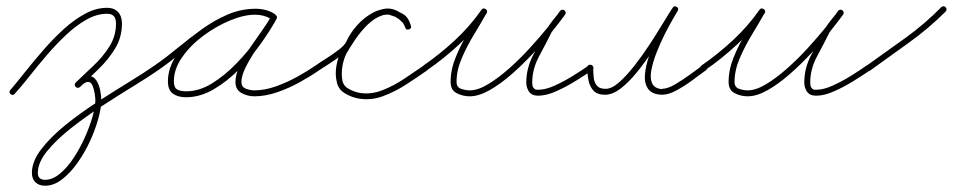

<svg xmlns="http://www.w3.org/2000/svg" viewBox="-20 -294 3047 614"><path d="M13 -6Q35 -32 62 -66Q89 -100 120 -135.5Q151 -171 184 -201Q217 -231 252 -250Q287 -269 323 -269Q345 -269 357.5 -255.5Q370 -242 370 -219Q370 -175 348.5 -139.5Q327 -104 296 -74Q265 -44 236 -16Q229 -10 222 -16Q216 -23 222 -30Q249 -56 279 -84Q309 -112 330 -145.5Q351 -179 351 -219Q351 -250 323 -250Q290 -250 257 -231.5Q224 -213 192 -183Q160 -153 130 -118Q100 -83 74 -50Q48 -17 27 6Q21 13 14 7Q7 1 13 -6ZM222 -30Q230 -37 240.5 -44Q251 -51 262 -51Q279 -51 288 -37Q297 -23 300.5 -4.5Q304 14 304 27Q304 50 294.5 85Q285 120 268 157Q251 194 228 226.5Q205 259 178.5 279.5Q152 300 124 300Q105 300 93.5 289Q82 278 82 259Q82 222 112 183Q142 144 189 106Q236 68 290 33Q344 -2 393 -32Q442 -62 475 -85Q482 -90 488 -82Q493 -75 485 -69Q455 -48 407.5 -19Q360 10 307 44.5Q254 79 207 116Q160 153 130.5 189.5Q101 226 101 259Q101 281 124 281Q148 281 171.5 261.5Q195 242 215.5 211Q236 180 251.5 145Q267 110 276 78.5Q285 47 285 27Q285 20 283 6Q281 -8 276 -20Q271 -32 262 -32Q255 -32 247.5 -26.5Q240 -21 236 -16Q229 -10 222 -16Q216 -23 222 -30Z M472 -72Q467 -79 475 -85Q511 -110 548.5 -141Q586 -172 625.5 -200.5Q665 -229 708 -247.5Q751 -266 798 -266Q814 -266 829.5 -262Q845 -258 859 -249Q866 -243 861 -236Q856 -228 848 -233Q824 -247 796 -247Q760 -247 715.5 -228.5Q671 -210 630 -179.5Q589 -149 562.5 -111Q536 -73 536 -34Q536 -14 546.5 -8Q557 -2 575 -2Q617 -2 657.5 -27Q698 -52 735 -90Q772 -128 801 -169Q830 -210 848 -243Q852 -251 861 -246Q869 -242 864 -233Q854 -214 835 -187.5Q816 -161 797 -132.5Q778 -104 765 -77.5Q752 -51 752 -32Q752 -16 766 -10.5Q780 -5 793 -5Q826 -5 861.5 -17.5Q897 -30 930.5 -48.5Q964 -67 990 -85Q997 -90 1003 -82Q1008 -75 1000 -69Q973 -50 937.5 -30.5Q902 -11 865 1.5Q828 14 793 14Q772 14 752.5 3.5Q733 -7 733 -32Q733 -56 746 -83.5Q759 -111 778 -139Q797 -167 816 -193.5Q835 -220 848 -243Q852 -251 861 -246Q869 -242 864 -233Q845 -198 814.5 -155Q784 -112 745.5 -73Q707 -34 663.5 -8.5Q620 17 575 17Q549 17 533 5.5Q517 -6 517 -34Q517 -77 545 -118.5Q573 -160 616.5 -193Q660 -226 708 -246Q756 -266 796 -266Q830 -266 858 -249Q866 -245 860 -236Q855 -228 847 -233Q837 -241 824 -244Q811 -247 798 -247Q753 -247 712 -229Q671 -211 632 -182.5Q593 -154 556.5 -123.5Q520 -93 485 -69Q478 -64 472 -72Z M990 -85Q1001 -93 1022.5 -106.5Q1044 -120 1063.5 -135Q1083 -150 1088 -162Q1099 -187 1121 -212Q1143 -237 1171 -252.5Q1199 -268 1228 -265Q1228 -265 1229 -265Q1230 -265 1230 -265Q1254 -258 1270 -248.5Q1286 -239 1294 -212Q1297 -203 1288 -200Q1279 -197 1276 -206Q1272 -217 1266 -224Q1266 -224 1266 -224Q1266 -224 1266 -223Q1266 -223 1266 -223Q1266 -223 1266 -223Q1263 -226 1259.5 -229.5Q1256 -233 1253 -235Q1253 -235 1253 -235Q1253 -235 1253 -235Q1253 -235 1252.5 -235Q1252 -235 1252 -235Q1228 -253 1203 -245Q1178 -237 1155.5 -215Q1133 -193 1116 -167.5Q1099 -142 1089 -125Q1089 -125 1089 -125Q1089 -125 1089 -125Q1089 -125 1089 -125Q1089 -125 1089 -125Q1079 -106 1075 -82Q1071 -58 1075 -36Q1079 -18 1096.5 -9Q1114 0 1130 3Q1130 3 1130 3Q1130 3 1130 3Q1130 3 1130 3Q1130 3 1130 3Q1166 9 1203 -5.5Q1240 -20 1274 -43Q1308 -66 1336 -85Q1343 -90 1349 -82Q1354 -75 1346 -69Q1316 -48 1280 -24.5Q1244 -1 1205 13.5Q1166 28 1126 21Q1126 21 1126 21Q1126 21 1126 21Q1126 21 1126 21Q1126 21 1126 21Q1104 17 1083 4.5Q1062 -8 1057 -32Q1051 -57 1056 -84.5Q1061 -112 1073 -135Q1073 -135 1073 -135Q1073 -135 1073 -135Q1073 -135 1073 -135Q1073 -135 1073 -135Q1085 -156 1105 -184Q1125 -212 1150.5 -235Q1176 -258 1205 -265Q1234 -272 1264 -251Q1264 -251 1263.5 -251Q1263 -251 1263 -251Q1263 -251 1263 -251Q1263 -251 1263 -251Q1268 -248 1272 -244.5Q1276 -241 1280 -237Q1280 -237 1280 -237Q1280 -237 1280 -237Q1280 -236 1280 -236Q1280 -236 1280 -236Q1289 -227 1294 -212Q1297 -204 1288 -201Q1278 -197 1276 -206Q1269 -229 1256.5 -235Q1244 -241 1224 -247Q1224 -247 1225 -247Q1226 -247 1226 -247Q1201 -249 1177 -234.5Q1153 -220 1134 -197.5Q1115 -175 1106 -154Q1099 -139 1079 -123Q1059 -107 1036.5 -92.5Q1014 -78 1000 -69Q992 -64 987 -72Q982 -80 990 -85Z M1332 -72Q1327 -79 1335 -85Q1387 -121 1435 -165.5Q1483 -210 1520 -263Q1525 -270 1533 -265Q1541 -260 1536 -252Q1518 -220 1495.5 -183Q1473 -146 1456.5 -107.5Q1440 -69 1440 -32Q1440 -15 1454.5 -10Q1469 -5 1482 -5Q1508 -5 1540.5 -24.5Q1573 -44 1607.5 -74.5Q1642 -105 1674 -140Q1706 -175 1731.5 -206.5Q1757 -238 1771 -259Q1777 -266 1784 -260Q1792 -254 1786 -247Q1776 -234 1765 -220.5Q1754 -207 1745 -192Q1745 -192 1745 -192Q1745 -192 1745 -192Q1745 -192 1745 -192.5Q1745 -193 1745 -193Q1726 -155 1704 -114Q1682 -73 1682 -30Q1682 -20 1685 -14Q1685 -14 1685 -14Q1685 -14 1685 -14Q1685 -15 1685 -15Q1685 -15 1685 -15Q1689 -9 1691.5 -8Q1694 -7 1702 -7Q1725 -7 1755.5 -21Q1786 -35 1815.5 -53.5Q1845 -72 1863 -85Q1870 -90 1876 -82Q1881 -75 1873 -69Q1854 -56 1823 -36.5Q1792 -17 1759.5 -2.5Q1727 12 1702 12Q1690 12 1682.5 8.5Q1675 5 1669 -5Q1669 -5 1669 -5Q1669 -5 1669 -6Q1669 -6 1669 -6Q1669 -6 1669 -6Q1663 -16 1663 -30Q1663 -76 1685.5 -119Q1708 -162 1729 -201Q1729 -201 1729 -201.5Q1729 -202 1729 -202Q1729 -202 1729 -202Q1729 -202 1729 -202Q1738 -217 1749.5 -231Q1761 -245 1772 -259Q1777 -266 1785 -261Q1792 -255 1787 -247Q1771 -225 1744.5 -192Q1718 -159 1685 -123.5Q1652 -88 1616 -56.5Q1580 -25 1545.5 -5.5Q1511 14 1482 14Q1460 14 1440.5 4Q1421 -6 1421 -32Q1421 -71 1437.5 -111.5Q1454 -152 1477 -190Q1500 -228 1520 -262Q1524 -270 1533 -264Q1541 -259 1536 -251Q1498 -198 1448.5 -152Q1399 -106 1345 -69Q1338 -64 1332 -72Z M1867 -87Q1877 -87 1877 -77Q1877 -63 1878.5 -47Q1880 -31 1888.5 -20.5Q1897 -10 1915 -10Q1935 -9 1959 -30Q1983 -51 2008.5 -83.5Q2034 -116 2057.5 -152Q2081 -188 2100 -219.5Q2119 -251 2131 -269Q2136 -277 2144 -272Q2152 -267 2147 -259Q2143 -252 2131 -231.5Q2119 -211 2105 -183Q2091 -155 2079.5 -125.5Q2068 -96 2063 -70Q2058 -44 2065.5 -27.5Q2073 -11 2097 -9Q2097 -9 2097 -9Q2097 -9 2097 -9Q2097 -9 2097 -9.5Q2097 -10 2097 -10Q2115 -10 2139.5 -24.5Q2164 -39 2188 -56.5Q2212 -74 2227 -85Q2234 -90 2240 -82Q2245 -75 2237 -69Q2220 -57 2195.5 -38.5Q2171 -20 2144.5 -5.5Q2118 9 2097 9Q2097 9 2097 9Q2097 9 2097 9Q2097 9 2097 9Q2097 9 2097 9Q2065 8 2052.5 -10Q2040 -28 2042.5 -56Q2045 -84 2056 -116Q2067 -148 2082 -179Q2097 -210 2110.5 -234Q2124 -258 2131 -269Q2136 -277 2144 -272Q2152 -267 2147 -259Q2134 -239 2114 -205.5Q2094 -172 2069.5 -135Q2045 -98 2018.5 -65Q1992 -32 1965.5 -11.5Q1939 9 1915 9Q1890 9 1878 -4Q1866 -17 1862 -37Q1858 -57 1858 -77Q1858 -87 1867 -87Z M2221 -72Q2216 -79 2224 -85Q2276 -121 2324 -165.5Q2372 -210 2409 -263Q2414 -270 2422 -265Q2430 -260 2425 -252Q2407 -220 2384.5 -183Q2362 -146 2345.5 -107.5Q2329 -69 2329 -32Q2329 -15 2343.5 -10Q2358 -5 2371 -5Q2397 -5 2429.5 -24.5Q2462 -44 2496.5 -74.5Q2531 -105 2563 -140Q2595 -175 2620.5 -206.5Q2646 -238 2660 -259Q2666 -266 2673 -260Q2681 -254 2675 -247Q2665 -234 2654 -220.5Q2643 -207 2634 -192Q2634 -192 2634 -192Q2634 -192 2634 -192Q2634 -192 2634 -192.5Q2634 -193 2634 -193Q2615 -155 2593 -114Q2571 -73 2571 -30Q2571 -20 2574 -14Q2574 -14 2574 -14Q2574 -14 2574 -14Q2574 -15 2574 -15Q2574 -15 2574 -15Q2578 -9 2580.5 -8Q2583 -7 2591 -7Q2614 -7 2644.5 -21Q2675 -35 2704.5 -53.5Q2734 -72 2752 -85Q2759 -90 2765 -82Q2770 -75 2762 -69Q2743 -56 2712 -36.5Q2681 -17 2648.5 -2.5Q2616 12 2591 12Q2579 12 2571.5 8.5Q2564 5 2558 -5Q2558 -5 2558 -5Q2558 -5 2558 -6Q2558 -6 2558 -6Q2558 -6 2558 -6Q2552 -16 2552 -30Q2552 -76 2574.5 -119Q2597 -162 2618 -201Q2618 -201 2618 -201.5Q2618 -202 2618 -202Q2618 -202 2618 -202Q2618 -202 2618 -202Q2627 -217 2638.5 -231Q2650 -245 2661 -259Q2666 -266 2674 -261Q2681 -255 2676 -247Q2660 -225 2633.5 -192Q2607 -159 2574 -123.5Q2541 -88 2505 -56.5Q2469 -25 2434.5 -5.5Q2400 14 2371 14Q2349 14 2329.5 4Q2310 -6 2310 -32Q2310 -71 2326.5 -111.5Q2343 -152 2366 -190Q2389 -228 2409 -262Q2413 -270 2422 -264Q2430 -259 2425 -251Q2387 -198 2337.5 -152Q2288 -106 2234 -69Q2227 -64 2221 -72Z M2750 -83Q2812 -127 2874.5 -172Q2937 -217 2990 -271Q2997 -277 3004 -271Q3010 -264 3004 -257Q2950 -203 2886.5 -157.5Q2823 -112 2762 -68Q2754 -62 2748 -70Q2743 -78 2750 -83Z"/></svg>

Font: FRB American Cursive Guidelines Extralight
Style: Italic
Weight: 200
Italic angle: -25°
Version: Version 2.0;Modular Font Editor K font №1